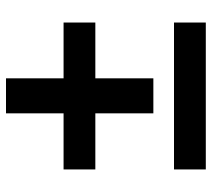

<svg xmlns="http://www.w3.org/2000/svg" viewBox="-53 -653 706 640"><g transform="rotate(-90 300.0 -333.0)"><path d="M55.2 0V-106H544.9V0ZM55.2 -368.2V-474.1H242.2V-666H358.9V-474.1H544.9V-368.2H358.9V-174.8H242.2V-368.2Z"/></g></svg>

Font: TASA Orbiter Text SemiBold
Style: Regular
Weight: 600
Designer: Weizhong Zhang
Version: Version 1.000;Glyphs 3.1.2 (3151)